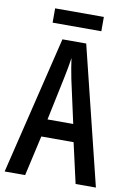

<svg xmlns="http://www.w3.org/2000/svg" viewBox="-95 -921 661 978"><g transform="rotate(10 236.0 -431.5)"><path d="M361 -863H109V-789H361ZM367 0H472L296 -714H173L0 0H106L153 -208H320ZM253 -522 302 -299H169L216 -523C223 -557 231 -598 235 -628C239 -596 245 -563 253 -522Z"/></g></svg>

Font: Noto Sans Gujarati ExtraCondensed Medium
Style: Regular
Weight: 500
Width: 2
Designer: Jelle Bosma - Monotype Design Team, Universal Thirst
Foundry: Monotype Imaging Inc.
Version: Version 2.106